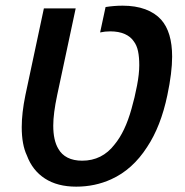

<svg xmlns="http://www.w3.org/2000/svg" viewBox="-20 -661 665 690"><path d="M76.7 -102.1Q58.1 -141.1 58.1 -204.1Q58.1 -254.9 71.3 -319.3L137.7 -630.9H252L185.5 -319.3Q171.4 -252.9 171.4 -209.5Q171.4 -156.7 189.5 -126.5Q201.2 -105.5 222.9 -94.5Q244.6 -83.5 275.4 -83.5Q311 -83.5 340.3 -98.1Q369.6 -112.8 391.6 -141.6Q429.7 -187.5 452.6 -270Q464.4 -311 472.4 -353.3Q480.5 -395.5 480.5 -426.8Q480.5 -455.6 476.1 -476.8Q471.7 -498 460.9 -512.2Q449.7 -529.3 428.2 -538.8Q406.7 -548.3 376 -548.3Q356.9 -548.3 339.8 -544.4L359.4 -635.7Q390.1 -640.6 420.9 -640.6Q466.8 -640.6 502 -627.7Q537.1 -614.7 559.1 -590.3Q598.6 -545.9 598.6 -457.5Q598.6 -400.4 581.5 -319.3Q558.1 -207 508.8 -132.8Q456.5 -51.3 379.4 -16.6Q321.3 9.8 253.9 9.8Q186.5 9.8 141.6 -19.3Q96.7 -48.3 76.7 -102.1Z"/></svg>

Font: Viking Open Sans Light
Style: Bold Italic
Weight: 600
Italic angle: -12°
Foundry: Ascender Corporation
Version: Version 2.000